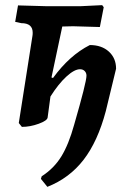

<svg xmlns="http://www.w3.org/2000/svg" viewBox="-20 -485 503 746"><path d="M431 -218 391 -53Q360 64 305 135.5Q250 207 164 241L139 210L142 200Q190 169 218.5 122.5Q247 76 268 0Q316 -166 316 -191Q316 -202 309 -209Q302 -216 291 -216Q269 -216 238 -187.5Q207 -159 176 -110L165 -28Q163 -16 130 -4Q97 8 65 8L53 -7L106 -345Q107 -350 107 -358Q107 -395 63 -395L39 -400L50 -464L157 -461H295L377 -465L383 -457L368 -380L264 -383L222 -382L180 -184L186 -182Q250 -270 329 -310Q375 -310 403 -284.5Q431 -259 431 -218Z"/></svg>

Font: Alegreya
Style: Bold Italic
Weight: 700
Italic angle: -7°
Designer: Juan Pablo del Peral
Foundry: Huerta Tipografica
Version: Version 2.007; ttfautohint (v1.6)